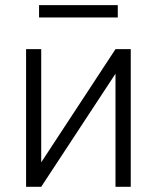

<svg xmlns="http://www.w3.org/2000/svg" viewBox="-20 -717 602 737"><path d="M423.3 -528.3H481.9V0H423.3V-434.1L138.2 0H80.1V-528.3H138.2V-93.8ZM432.1 -649.9H129.9V-697.3H432.1Z"/></svg>

Font: Roboto-Light
Style: Regular
Weight: 300
Designer: Google
Version: Version 2.137; 2017